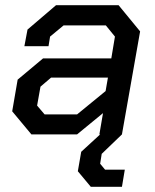

<svg xmlns="http://www.w3.org/2000/svg" viewBox="-20 -518 599 740"><path d="M27 -89 48 -211 146 -293H409L423 -377L388 -420H225L173 -377L167 -340H74L86 -404L196 -498H437L520 -397L450 0H363L377 -82L277 0H101ZM277 -77 387 -167 396 -219H177L136 -184L123 -111L152 -77ZM280 142 293 67 366 0H450L372 75L366 113L385 136H461L450 202H330Z"/></svg>

Font: Chakra Petch Medium
Style: Italic
Weight: 500
Italic angle: -10°
Designer: Katatrad Aksorn Co.,Ltd.
Foundry: Cadson Demak Co.,Ltd.
Version: Version 1.000; ttfautohint (v1.6)